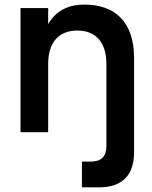

<svg xmlns="http://www.w3.org/2000/svg" viewBox="-20 -575 663 835"><path d="M442.7 -297.2Q442.7 -332 434.4 -358.9Q426.1 -385.8 410.1 -404.2Q394.1 -422.7 370.5 -432.4Q347 -442.2 316.5 -442.2Q286.1 -442.2 262.5 -432.6Q238.8 -423.1 222.6 -404.7Q206.4 -386.2 198 -359.1Q189.5 -332 189.5 -297.2L162.8 -382.4Q166.9 -414.4 178.2 -445.2Q189.6 -476.1 211.2 -500.5Q232.8 -525 266.2 -540Q299.8 -555 348.2 -555Q396.3 -555 436 -541.2Q475.7 -527.4 504 -498.8Q532.3 -470.1 547.7 -426.3Q563 -382.6 563 -322.7V0H442.7ZM69.2 0V-540H189.5V0ZM563 77.5V87.2Q563 123.2 553.9 151.7Q544.8 180.2 525.9 199.6Q507.1 219.1 478.4 229.5Q449.7 239.8 410.4 239.8H400.3H336.3V127.8H372.8Q391 127.8 404.2 123.7Q417.4 119.6 425.9 111.1Q434.4 102.6 438.5 89.4Q442.7 76.2 442.7 58V-10H563Z"/></svg>

Font: Vela Sans GX ExtLt
Style: Regular
Weight: 200
Designer: Principal design: Mikhail Sharanda - project Manrope.
Design modification: Ravid Balaliev
Foundry: Mikhail Sharanda
Version: Version 1.001